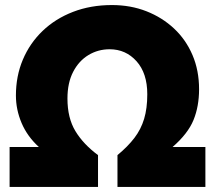

<svg xmlns="http://www.w3.org/2000/svg" viewBox="-20 -740 852 760"><path d="M423 -720Q497 -720 559.5 -695.5Q622 -671 669 -627Q716 -583 742 -522Q768 -461 768 -387Q768 -319 746 -265Q724 -211 663 -158H793V0H445V-126Q486 -160 512 -194Q538 -228 550.5 -269.5Q563 -311 563 -367Q563 -450 520.5 -497.5Q478 -545 414 -545Q368 -545 330 -522Q292 -499 269.5 -455.5Q247 -412 247 -350Q247 -273 278.5 -221Q310 -169 368 -126V0H18V-158H134Q88 -200 65.5 -253Q43 -306 43 -362Q43 -439 70.5 -504Q98 -569 148.5 -617.5Q199 -666 269 -693Q339 -720 423 -720Z"/></svg>

Font: Livvic Black
Style: Regular
Weight: 900
Designer: Jacques Le Bailly, Baron von Fonthausen
Version: Version 1.001; ttfautohint (v1.8.2)